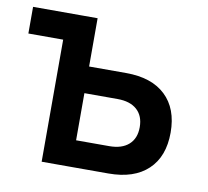

<svg xmlns="http://www.w3.org/2000/svg" viewBox="-64 -588 713 658"><g transform="rotate(10 293.0 -259.0)"><path d="M217.8 0V-92.8H339.8Q383.8 -92.8 407.7 -114.3Q431.6 -135.7 431.6 -174.8Q431.6 -213.9 407.7 -235.4Q383.8 -256.8 339.8 -256.8H208V-349.6H353.5Q442.4 -349.6 490.7 -304Q539.1 -258.3 539.1 -174.8Q539.1 -91.3 490.7 -45.7Q442.4 0 353.5 0ZM121.1 0V-517.6H224.6V0ZM0 -424.8V-517.6H172.4V-424.8Z"/></g></svg>

Font: Cascadia Mono PL
Style: Regular
Weight: 400
Monospace: yes
Designer: Aaron Bell
Foundry: Saja Typeworks
Version: Version 2102.003